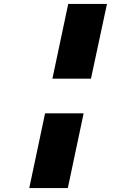

<svg xmlns="http://www.w3.org/2000/svg" viewBox="-20 -761 690 971"><path d="M245 -363 325 -741H521L440 -363ZM128 190 208 -188H403L323 190Z"/></svg>

Font: Azeret Mono Thin ExtraBold
Style: Italic
Weight: 800
Italic angle: -12°
Version: Version 1.002